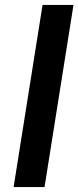

<svg xmlns="http://www.w3.org/2000/svg" viewBox="-20 -756 317 776"><path d="M35 0 152 -736H277L160 0Z"/></svg>

Font: Mulish ExtraLight
Style: Italic
Weight: 200
Italic angle: -9°
Designer: Vernon Adams
Foundry: Vernon Adams
Version: Version 3.603